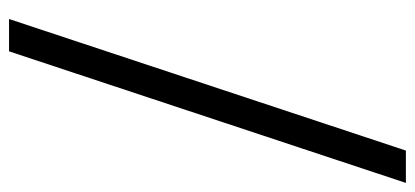

<svg xmlns="http://www.w3.org/2000/svg" viewBox="-269 -482 927 429"><g transform="rotate(90 194.5 -267.5)"><path d="M22.5 175.8 316.4 -710.9H388.7L94.7 175.8Z"/></g></svg>

Font: Crimson Pro Medium
Style: Regular
Weight: 500
Designer: Jacques Le Bailly
Foundry: Baron von Fonthausen
Version: Version 1.003